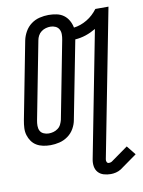

<svg xmlns="http://www.w3.org/2000/svg" viewBox="-97 -748 770 1036"><g transform="rotate(-10 287.5 -230.0)"><path d="M425 222Q405 222 386.5 216.5Q368 211 356 197.5Q344 184 341 165Q338 146 342 126L476 -564Q449 -548 420.5 -538.5Q392 -529 362 -527L279 -101Q275 -77 262 -54Q249 -31 227.5 -15.5Q206 0 181 6Q156 12 132 12Q111 12 91.5 8Q72 4 56 -5.5Q40 -15 29 -30.5Q18 -46 12.5 -64.5Q7 -83 8 -103.5Q9 -124 13 -145L95 -569Q100 -593 113 -616Q126 -639 147 -654.5Q168 -670 193 -676Q218 -682 242 -682Q265 -682 286.5 -677.5Q308 -673 324.5 -661Q341 -649 351.5 -630.5Q362 -612 366 -591Q384 -593 402.5 -599.5Q421 -606 438.5 -616.5Q456 -627 470.5 -640.5Q485 -654 497 -670H569L412 138Q410 146 413.5 153.5Q417 161 425 161Q429 161 433.5 160Q438 159 441 157L535 90L575 140L481 207Q468 215 453.5 218.5Q439 222 425 222ZM133 -52Q146 -52 159 -55.5Q172 -59 183.5 -67.5Q195 -76 201 -88.5Q207 -101 210 -113L292 -537Q295 -552 295 -567Q295 -582 288.5 -594Q282 -606 269 -612Q256 -618 241 -618Q229 -618 216 -614.5Q203 -611 191.5 -602.5Q180 -594 173.5 -581.5Q167 -569 165 -557L83 -133Q80 -118 80 -103Q80 -88 86 -76Q92 -64 105.5 -58Q119 -52 133 -52Z"/></g></svg>

Font: Lode Term
Style: Italic
Weight: 400
Italic angle: -11°
Monospace: yes
Designer: Belleve Invis
Foundry: Belleve Invis
Version: Version 29.2.0